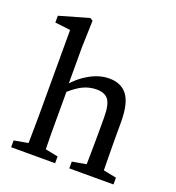

<svg xmlns="http://www.w3.org/2000/svg" viewBox="-125 -779 803 878"><g transform="rotate(20 276.5 -339.5)"><path d="M27 0V-33L127 -51H150L241 -33V0ZM94 0Q95 -21 95.5 -55.5Q96 -90 96.5 -127.5Q97 -165 97 -193V-596L22 -605V-638L165 -679L179 -671L175 -541V-347L178 -335V-193Q178 -165 178 -127.5Q178 -90 179 -55.5Q180 -21 181 0ZM310 0V-33L411 -51H434L525 -33V0ZM377 0Q378 -21 378.5 -55Q379 -89 379.5 -126.5Q380 -164 380 -193V-272Q380 -335 362.5 -358.5Q345 -382 305 -382Q271 -382 240 -367.5Q209 -353 171 -318L155 -353H165Q199 -395 247 -422Q295 -449 342 -449Q401 -449 430.5 -409.5Q460 -370 460 -279V-193Q460 -164 460.5 -126.5Q461 -89 461.5 -55Q462 -21 463 0Z"/></g></svg>

Font: Lisu Bosa Light
Style: Regular
Weight: 300
Designer: David Morse, Annie Olsen, Victor Gaultney, Frank Grießhammer (Latin)
Foundry: SIL International
Version: Version 2.000